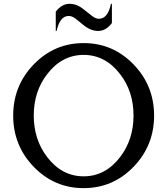

<svg xmlns="http://www.w3.org/2000/svg" viewBox="-20 -972 873 1002"><path d="M271 -911.1Q302.7 -952.1 342.8 -952.1Q381.3 -952.1 416.5 -923.3L458 -890.6Q478 -874 496.6 -874Q542.5 -874 559.1 -952.1H564V-851.6Q532.2 -810.5 492.7 -810.5Q454.1 -810.5 418 -839.4L377 -872.6Q356.9 -888.7 338.4 -888.7Q292.5 -888.7 275.4 -810.5H271ZM676.8 -368.7Q676.8 -494.6 606.9 -585Q529.8 -685.5 416.5 -685.5Q303.2 -685.5 226.1 -585Q156.2 -494.6 156.2 -368.7Q156.2 -244.1 226.1 -152.3Q303.2 -51.8 416.5 -51.8Q529.8 -51.8 606.9 -152.3Q676.8 -244.1 676.8 -368.7ZM676.8 -101.3Q569.3 9.8 416.5 9.8Q263.7 9.8 156.2 -101.3Q48.8 -212.4 48.8 -368.7Q48.8 -524.9 156.2 -636Q263.7 -747.1 416.5 -747.1Q569.3 -747.1 676.8 -636Q784.2 -524.9 784.2 -368.7Q784.2 -212.4 676.8 -101.3Z"/></svg>

Font: Classica
Style: Book
Weight: 400
Version: Version 1.001